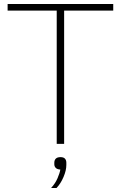

<svg xmlns="http://www.w3.org/2000/svg" viewBox="-20 -718 603 958"><path d="M545 -665H300V0H263V-665H18V-698H545ZM282 66Q297 66 304 73.5Q311 81 311 94V105Q311 132 297 165Q283 198 262 220H235Q256 197 267 171.5Q278 146 281 128Q265 127 258 119.5Q251 112 251 102V94Q251 81 258.5 73.5Q266 66 282 66Z"/></svg>

Font: IBM Plex Sans ExtraLight
Style: Regular
Weight: 250
Designer: Mike Abbink, Paul van der Laan, Pieter van Rosmalen
Foundry: Bold Monday
Version: Version 3.201